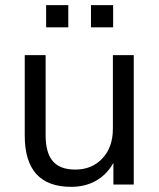

<svg xmlns="http://www.w3.org/2000/svg" viewBox="-20 -716 617 745"><path d="M76 0ZM256 9Q76 9 76 -190V-502H157V-192Q157 -123 185 -90.5Q213 -58 272 -58Q337 -58 377.5 -101.5Q418 -145 418 -216V-502H499V0H420V-84Q395 -39 353 -15Q311 9 256 9ZM333 -610V-696H419V-610ZM159 -610V-696H245V-610Z"/></svg>

Font: Winston
Style: Regular
Weight: 400
Designer: Original fonts by Vernon Adams / Changes by Cristiano Sobral
Foundry: Original fonts by Vernon Adams / Changes by Cristiano Sobral
Version: Version 2.503;July 17, 2020;FontCreator 13.0.0.2655 64-bit